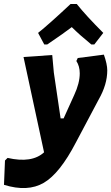

<svg xmlns="http://www.w3.org/2000/svg" viewBox="-78 -748 559 963"><path d="M144 -525 113 -583Q165 -624 276 -728H307Q353 -670 440 -583L395 -525H380Q320 -574 282 -612Q246 -584 159 -525ZM184 -472 192 -384 226 -154H241L294 -271Q322 -331 322 -380Q322 -416 305 -442L312 -457L443 -474Q460 -426 460 -395Q460 -324 417 -249L303 -34Q222 122 141.5 169Q61 216 -58 179L-53 57L-40 44Q82 72 143 16L40 -462Z"/></svg>

Font: Alegreya Sans SC ExtraBold
Style: Italic
Weight: 800
Italic angle: -7°
Designer: Juan Pablo del Peral
Foundry: Huerta Tipografica
Version: Version 2.007